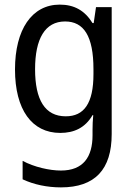

<svg xmlns="http://www.w3.org/2000/svg" viewBox="-20 -567 570 832"><path d="M244 245C392 245 464 167 464 14V-536H396L386 -467H381C347 -522 301 -547 239 -547C118 -547 45 -439 45 -266C45 -92 118 9 241 9C301 9 349 -13 381 -68H384C382 -51 381 -21 381 -5V19C381 113 341 172 244 172C195 172 128 157 78 130V210C127 233 185 245 244 245ZM265 -63C175 -63 132 -134 132 -267C132 -399 175 -474 262 -474C343 -474 385 -411 385 -267V-246C385 -119 344 -63 265 -63Z"/></svg>

Font: Noto Sans Mono Condensed
Style: Regular
Weight: 400
Width: 3
Designer: Monotype Design Team
Foundry: Monotype Imaging Inc.
Version: Version 2.014